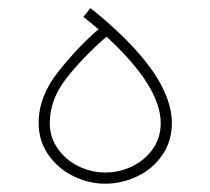

<svg xmlns="http://www.w3.org/2000/svg" viewBox="-20 -444 510 467"><path d="M370.9 -144.8Q370.9 -108.5 351.3 -81.1Q331.8 -53.8 300.8 -39.1Q269.8 -24.4 235.8 -24.4Q202.7 -24.4 171.6 -39.3Q140.6 -54.2 120.9 -81.8Q101.1 -109.4 101.1 -144.8Q101.1 -201.3 140.6 -252.3Q180.1 -303.3 239 -354.8Q305.1 -294.1 338 -241.5Q370.9 -188.9 370.9 -144.8ZM74 -144.8Q74 -101.6 97.4 -67.8Q120.9 -34 158.3 -15.6Q195.8 2.8 235.8 2.8Q276.7 2.8 314.1 -15.2Q351.6 -33.1 374.8 -66.9Q398 -100.6 398 -144.8Q398 -262.4 210.5 -415.9L199.9 -424.2L182.9 -403L219.7 -372.7Q172.8 -333.2 123.4 -271.8Q74 -210.5 74 -144.8Z"/></svg>

Font: Arad-FD-VF Thin
Style: Regular
Weight: 100
Designer: Mohammad Darvishi
Version: Version 1.010;September 21, 2024;FontCreator 15.0.0.2992 64-